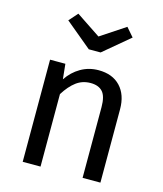

<svg xmlns="http://www.w3.org/2000/svg" viewBox="-116 -871 811 957"><g transform="rotate(15 289.5 -392.5)"><path d="M493 -378V0H401V-365Q401 -421 380 -444Q359 -467 318 -467Q276 -467 244 -443Q212 -419 184 -374V0H92V-527H171L179 -449Q207 -491 248.5 -515Q290 -539 340 -539Q412 -539 452.5 -496Q493 -453 493 -378ZM461 -740 326 -627H265L129 -740L169 -785L295 -701L422 -785Z"/></g></svg>

Font: Fira Sans
Style: Regular
Weight: 400
Designer: bBox Type GmbH & Carrois Corporate GbR & Edenspiekermann AG
Foundry: bBox Type GmbH & Carrois Corporate GbR & Edenspiekermann AG
Version: Version 4.301